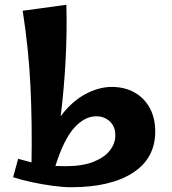

<svg xmlns="http://www.w3.org/2000/svg" viewBox="-20 -774 720 804"><path d="M278 10Q244 10 200 4Q156 -2 112 -11.5Q68 -21 35 -32L56 -109Q70 -105 84 -101.5Q98 -98 112 -94Q115 -258 107.5 -413.5Q100 -569 75 -729L258 -754Q261 -639 254.5 -518.5Q248 -398 234 -287Q279 -348 336 -379Q393 -410 448 -410Q501 -410 542 -387.5Q583 -365 606.5 -323Q630 -281 630 -223Q630 -111 536.5 -50.5Q443 10 278 10ZM383 -287Q334 -287 290.5 -238.5Q247 -190 212 -79Q232 -78 253 -78Q325 -78 371.5 -96.5Q418 -115 440.5 -144.5Q463 -174 463 -207Q463 -244 440 -265.5Q417 -287 383 -287Z"/></svg>

Font: Marhey SemiBold
Style: Regular
Weight: 600
Designer: Nur Syamsi & Bustanul Arifin
Foundry: Namelatype
Version: Version 1.000; ttfautohint (v1.8.4.7-5d5b)